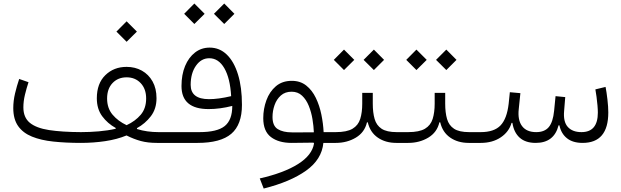

<svg xmlns="http://www.w3.org/2000/svg" viewBox="-20 -815 3544 1095"><path d="M644 -634.8 702.1 -693.4 760.7 -634.8 702.1 -576.7ZM701.7 -42.5Q647 -20 579.8 -10Q512.7 0 441.4 0Q355 0 284.2 -7.6Q213.4 -15.1 162.4 -35.9Q111.3 -56.6 83.5 -95.9Q55.7 -135.3 55.7 -198.7Q55.7 -239.7 65.9 -282.7Q76.2 -325.7 89.4 -364.7L142.6 -346.2Q131.3 -312 122.3 -274.9Q113.3 -237.8 113.3 -202.6Q113.3 -145 150.1 -114.7Q187 -84.5 260 -73.2Q333 -62 441.4 -61.5Q491.7 -61.5 543.5 -65.9Q595.2 -70.3 639.6 -80.6L640.1 -85Q593.3 -110.8 562.7 -152.3Q532.2 -193.8 532.2 -254.4Q532.2 -338.9 580.6 -386.2Q628.9 -433.6 702.1 -433.6Q750.5 -433.6 789.1 -412.1Q827.6 -390.6 850.1 -350.6Q872.6 -310.5 872.6 -254.9Q872.6 -194.3 840.3 -152.1Q808.1 -109.9 760.7 -84L761.7 -79.1Q789.1 -70.3 820.3 -65.9Q851.6 -61.5 883.8 -61.5H947.3V0H875Q823.2 0 783.2 -10.7Q743.2 -21.5 701.7 -42.5ZM702.1 -101.1Q751.5 -124 782.5 -160.4Q813.5 -196.8 813.5 -253.4Q813.5 -308.1 782.2 -341.1Q751 -374 702.1 -374Q652.8 -374 621.8 -341.3Q590.8 -308.6 590.8 -253.4Q590.8 -197.8 622.1 -160.9Q653.3 -124 702.1 -101.1Z M1030.3 -736.3 1088.4 -794.9 1147 -736.3 1088.4 -678.2ZM1200.2 -736.3 1258.8 -794.9 1316.9 -736.3 1258.8 -678.2ZM947.3 -61.5H1117.7Q1218.8 -61.5 1261.7 -96.2Q1304.7 -130.9 1304.7 -210.9Q1233.9 -192.9 1169.9 -192.9Q1015.1 -192.9 1015.1 -324.2Q1015.1 -389.2 1035.6 -438.5Q1056.2 -487.8 1092.3 -515.6Q1128.4 -543.5 1175.8 -543.5Q1232.4 -543.5 1273.7 -503.4Q1314.9 -463.4 1337.4 -390.1Q1359.9 -316.9 1359.9 -216.8Q1359.9 -104 1299.1 -52Q1238.3 0 1106.9 0H947.3Q934.6 0 934.6 -30.8Q934.6 -61.5 947.3 -61.5ZM1298.3 -266.6Q1292.5 -368.7 1259.5 -425.8Q1226.6 -482.9 1173.3 -482.9Q1127.4 -482.9 1097.4 -439.9Q1067.4 -397 1067.4 -331.1Q1067.4 -249.5 1171.9 -249.5Q1225.6 -249.5 1298.3 -266.6Z M1771 2.9 1768.1 -1.5Q1704.6 0 1642.6 0Q1569.3 0 1525.4 -33.2Q1481.4 -66.4 1481.4 -141.1Q1481.4 -194.3 1499.3 -243.2Q1517.1 -292 1553.2 -323Q1589.4 -354 1644 -354Q1692.9 -354 1726.6 -327.1Q1760.3 -300.3 1781.2 -256.8Q1802.2 -213.4 1812.7 -162.1Q1823.2 -110.8 1825.7 -61.5H1868.7V0H1824.2Q1815.4 94.2 1725.6 158.2Q1635.7 222.2 1483.9 260.3L1461.4 202.6Q1599.1 171.4 1679.7 120.6Q1760.3 69.8 1771 2.9ZM1770 -60.5Q1768.6 -95.7 1762 -135.7Q1755.4 -175.8 1741 -211.4Q1726.6 -247.1 1702.6 -269.5Q1678.7 -292 1643.1 -292Q1606 -292 1581.8 -270.5Q1557.6 -249 1545.9 -215.8Q1534.2 -182.6 1534.2 -147.5Q1534.2 -97.2 1564.2 -78.6Q1594.2 -60.1 1644.5 -60.1Q1675.8 -60.1 1707.3 -60.1Q1738.8 -60.1 1770 -60.5Z M2106 -224.1Q2106 -172.9 2116.5 -136.5Q2127 -100.1 2156.2 -80.8Q2185.5 -61.5 2242.2 -61.5H2281.7V0H2240.2Q2178.2 0 2134.5 -30.3Q2090.8 -60.5 2077.6 -117.2H2072.8Q2059.6 -60.1 2009.3 -30Q1959 0 1895 0H1868.7Q1856 0 1856 -30.8Q1856 -61.5 1868.7 -61.5H1895Q1958 -61.5 1990.5 -80.8Q2022.9 -100.1 2034.4 -136.7Q2045.9 -173.3 2045.9 -224.1V-285.2H2106ZM1883.8 -473.6 1941.9 -532.2 2000.5 -473.6 1941.9 -415.5ZM2053.7 -473.6 2112.3 -532.2 2170.4 -473.6 2112.3 -415.5Z M2519 -224.1Q2519 -172.9 2529.5 -136.5Q2540 -100.1 2569.3 -80.8Q2598.6 -61.5 2655.3 -61.5H2694.8V0H2653.3Q2591.3 0 2547.6 -30.3Q2503.9 -60.5 2490.7 -117.2H2485.8Q2472.7 -60.1 2422.4 -30Q2372.1 0 2308.1 0H2281.7Q2269 0 2269 -30.8Q2269 -61.5 2281.7 -61.5H2308.1Q2371.1 -61.5 2403.6 -80.8Q2436 -100.1 2447.5 -136.7Q2459 -173.3 2459 -224.1V-285.2H2519ZM2296.9 -473.6 2355 -532.2 2413.6 -473.6 2355 -415.5ZM2466.8 -473.6 2525.4 -532.2 2583.5 -473.6 2525.4 -415.5Z M3038.1 -61.5Q3085.9 -61.5 3109.9 -90.3Q3133.8 -119.1 3140.1 -182.6L3148.4 -266.6L3203.6 -261.2L3197.3 -183.1Q3191.4 -121.1 3218 -91.3Q3244.6 -61.5 3296.4 -61.5Q3389.6 -61.5 3389.6 -172.9Q3389.6 -189.5 3387.5 -213.9Q3385.3 -238.3 3382.1 -262.9Q3378.9 -287.6 3375.5 -305.2L3433.6 -319.3Q3439.5 -289.6 3444.3 -247.6Q3449.2 -205.6 3449.2 -173.8Q3449.2 0 3302.7 0Q3246.6 0 3213.4 -26.6Q3180.2 -53.2 3170.4 -100.1H3165.5Q3140.1 0 3035.2 0Q2977.1 0 2943.8 -29.8Q2910.6 -59.6 2902.3 -114.3H2897.5Q2882.8 -63 2835.7 -31.5Q2788.6 0 2721.7 0H2694.8Q2682.1 0 2682.1 -31.2Q2682.1 -61.5 2694.8 -61.5H2721.7Q2797.9 -61.5 2834.5 -99.6Q2871.1 -137.7 2880.9 -223.1L2887.7 -289.1L2947.8 -283.7L2938.5 -192.9Q2931.6 -129.9 2957.5 -95.7Q2983.4 -61.5 3038.1 -61.5Z"/></svg>

Font: Estedad-FD Light
Style: Regular
Weight: 300
Designer: Amin Abedi
Version: Version 7.3